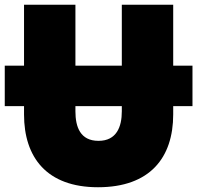

<svg xmlns="http://www.w3.org/2000/svg" viewBox="-40 -743 829 807"><path d="M-20 -467V-297H61V-262C61 -82 156 44 372 44C590 44 688 -80 688 -262V-297H769V-467H688V-723H472V-467H277V-723H61V-467ZM472 -297V-275C472 -210 450 -151 374 -151C297 -151 277 -210 277 -275V-297Z"/></svg>

Font: Repo ExtraBlack
Style: Regular
Weight: 400
Designer: Stefan Peev
Foundry: Context Ltd
Version: Version 001.502